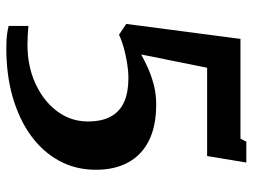

<svg xmlns="http://www.w3.org/2000/svg" viewBox="-118 -684 818 622"><g transform="rotate(90 291.0 -373.0)"><path d="M64 -56Q79 -54.5 94.8 -53.8Q110.5 -53 125 -53Q195 -53 251.2 -79Q307.5 -105 340.5 -149.2Q373.5 -193.5 373.5 -248.5Q373.5 -295 357 -324Q340.5 -353 309.5 -366.5Q278.5 -380 233.5 -380Q210.5 -380 184.2 -375.8Q158 -371.5 134 -364.8Q110 -358 92.5 -349.5L57.5 -373L106 -743H429L439 -762H506.5L485.5 -635H199.5L156.5 -421.5Q172 -430 196.5 -441.5Q221 -453 252 -461.5Q283 -470 318 -470Q388.5 -470 435.5 -446.5Q482.5 -423 506.2 -379.2Q530 -335.5 530 -275Q530 -209 500.8 -155.5Q471.5 -102 419 -64Q366.5 -26 294.8 -5.2Q223 15.5 137.5 15.5Q126 15.5 113.8 15Q101.5 14.5 88.8 12.8Q76 11 64 8Z"/></g></svg>

Font: Merriweather 24pt
Style: Bold
Weight: 700
Designer: Eben Sorkin
Foundry: Eben Sorkin
Version: Version 2.100